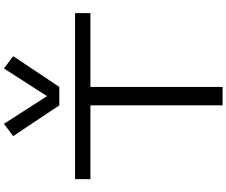

<svg xmlns="http://www.w3.org/2000/svg" viewBox="-108 -1044 1151 976"><g transform="rotate(-90 468.0 -555.5)"><path d="M420.9 0V-671.9H45.9V-750H889.6V-671.9H514.6V0ZM420.9 -830.1 264.6 -1064.5 327.1 -1111.3 467.8 -892.6 608.4 -1111.3 670.9 -1064.5 514.6 -830.1Z"/></g></svg>

Font: Michroma
Style: Regular
Weight: 400
Designer: Vernon Adams
Foundry: Vernon Adams
Version: Version 1.100; ttfautohint (v1.8.4.7-5d5b);gftools[0.9.29]